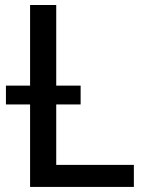

<svg xmlns="http://www.w3.org/2000/svg" viewBox="-20 -737 563 757"><path d="M98.6 -399.4V-717.3H201.7V-399.4H297.9V-325.2H201.7V-86.9H507.8V0H98.6V-325.2H3.4V-399.4Z"/></svg>

Font: Lato-Medium
Style: Regular
Weight: 500
Designer: Lukasz Dziedzic
Foundry: tyPoland Lukasz Dziedzic
Version: Version 2.006; 2014-01-15